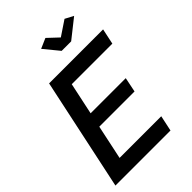

<svg xmlns="http://www.w3.org/2000/svg" viewBox="-262 -1031 1144 1144"><g transform="rotate(-45 310.5 -458.5)"><path d="M166 -710H621L600 -611H258L215 -409H511L492 -316H195L149 -99H500L479 0H15ZM278 -889 342 -917 409 -854 503 -917 556 -889 436 -794H356Z"/></g></svg>

Font: Raleway SemiBold
Style: Italic
Weight: 600
Italic angle: -12°
Designer: Matt McInerney, Pablo Impallari, Rodrigo Fuenzalida
Foundry: Matt McInerney, Pablo Impallari, Rodrigo Fuenzalida
Version: Version 4.026